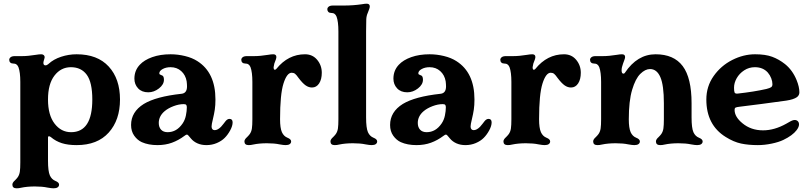

<svg xmlns="http://www.w3.org/2000/svg" viewBox="-20 -776 4380 1040"><path d="M47 224Q47 218 51 212Q55 206 61 201Q71 191 76 184Q85 171 87.5 153.5Q90 136 90 104V-332Q90 -385 80 -412Q76 -422 69 -427Q62 -432 50 -432Q41 -432 35.5 -437.5Q30 -443 30 -452Q30 -460 37.5 -466Q45 -472 60 -472H98Q132 -472 174 -479Q192 -482 203 -482Q212 -482 217 -477.5Q222 -473 222 -466Q222 -463 220 -457Q215 -442 215 -436Q215 -422 226 -422Q234 -422 242 -429L243 -430Q270 -455 311 -468.5Q352 -482 395 -482Q508 -482 569 -415.5Q630 -349 630 -237Q630 -126 569 -58Q508 10 395 10Q348 10 315 -0.5Q282 -11 256 -33Q250 -38 245 -38Q240 -38 240 -30V94Q240 151 250 174Q260 196 280 204Q300 212 300 224Q300 233 292.5 238.5Q285 244 270 244Q259 244 237 240Q209 234 169 234Q127 234 94 241Q82 244 70 244Q47 244 47 224ZM365 -60Q480 -60 480 -237Q480 -330 450 -371Q420 -412 364 -412Q310 -412 275 -366.5Q240 -321 240 -237Q240 -153 275.5 -106.5Q311 -60 365 -60Z M748 -6Q724 -17 707 -41Q690 -65 690 -99Q690 -170 759 -213Q825 -253 963 -268Q993 -271 993 -308Q993 -320 991 -336Q985 -370 961.5 -391Q938 -412 904 -412Q879 -412 861 -402Q843 -392 843 -379Q843 -375 845.5 -373Q848 -371 854 -369Q862 -367 865 -361Q868 -355 868 -344Q868 -318 841 -297Q814 -276 783 -276Q748 -276 728 -297.5Q708 -319 708 -350Q708 -394 737 -425Q761 -451 804.5 -466.5Q848 -482 904 -482Q943 -482 982 -472.5Q1021 -463 1049 -445Q1147 -383 1147 -237Q1147 -206 1143.5 -182.5Q1140 -159 1133 -130Q1126 -102 1126 -91Q1126 -81 1130.5 -76Q1135 -71 1143 -71Q1159 -71 1177 -89Q1183 -95 1190 -104.5Q1197 -114 1202 -120Q1212 -132 1223 -132Q1240 -132 1240 -113Q1240 -94 1227 -70Q1214 -46 1197 -29Q1180 -12 1154 -1Q1128 10 1098 10Q1071 10 1049.5 0.5Q1028 -9 1014 -26Q1010 -30 1006 -35.5Q1002 -41 998.5 -44Q995 -47 992 -47Q988 -47 979 -40Q947 -16 911.5 -3Q876 10 833 10Q784 10 748 -6ZM888 -60Q937 -60 969 -107Q982 -126 987 -150.5Q992 -175 992 -195Q992 -204 988.5 -208Q985 -212 975 -212Q949 -212 920 -201Q891 -190 872 -174Q840 -147 840 -110Q840 -87 852.5 -73.5Q865 -60 888 -60Z M1304 -10Q1304 -16 1308 -22Q1312 -28 1318 -33Q1328 -43 1333 -50Q1342 -63 1344.5 -80.5Q1347 -98 1347 -130V-332Q1347 -385 1337 -412Q1333 -422 1326 -427Q1319 -432 1307 -432Q1298 -432 1292.5 -437.5Q1287 -443 1287 -452Q1287 -460 1294.5 -466Q1302 -472 1317 -472H1355Q1390 -472 1432 -479Q1449 -482 1460 -482Q1477 -482 1477 -467Q1477 -458 1466 -432Q1462 -416 1462 -412Q1462 -398 1469 -398Q1472 -398 1477 -403Q1541 -482 1632 -482Q1673 -482 1698 -452Q1723 -422 1723 -382Q1723 -346 1708.5 -324Q1694 -302 1670 -302Q1652 -302 1635.5 -313.5Q1619 -325 1597 -354Q1586 -370 1578.5 -376Q1571 -382 1560 -382Q1534 -382 1515.5 -323.5Q1497 -265 1497 -130Q1497 -83 1507 -60Q1517 -38 1537 -30Q1557 -22 1557 -10Q1557 -1 1549.5 4.5Q1542 10 1527 10Q1516 10 1494 6Q1466 0 1426 0Q1384 0 1351 7Q1339 10 1327 10Q1304 10 1304 -10Z M1770 -10Q1770 -16 1774 -22Q1778 -28 1784 -33Q1794 -43 1799 -50Q1808 -63 1810.5 -80.5Q1813 -98 1813 -130V-606Q1813 -659 1803 -686Q1799 -696 1792 -701Q1785 -706 1773 -706Q1764 -706 1758.5 -711.5Q1753 -717 1753 -726Q1753 -734 1760.5 -740Q1768 -746 1783 -746H1841Q1893 -746 1940 -753Q1957 -756 1966 -756Q1983 -756 1983 -741Q1983 -732 1972 -706Q1965 -691 1964 -671.5Q1963 -652 1963 -606V-140Q1963 -83 1973 -60Q1983 -38 2003 -30Q2023 -22 2023 -10Q2023 -1 2015.5 4.5Q2008 10 1993 10Q1982 10 1960 6Q1932 0 1892 0Q1850 0 1817 7Q1805 10 1793 10Q1770 10 1770 -10Z M2151 -6Q2127 -17 2110 -41Q2093 -65 2093 -99Q2093 -170 2162 -213Q2228 -253 2366 -268Q2396 -271 2396 -308Q2396 -320 2394 -336Q2388 -370 2364.5 -391Q2341 -412 2307 -412Q2282 -412 2264 -402Q2246 -392 2246 -379Q2246 -375 2248.5 -373Q2251 -371 2257 -369Q2265 -367 2268 -361Q2271 -355 2271 -344Q2271 -318 2244 -297Q2217 -276 2186 -276Q2151 -276 2131 -297.5Q2111 -319 2111 -350Q2111 -394 2140 -425Q2164 -451 2207.5 -466.5Q2251 -482 2307 -482Q2346 -482 2385 -472.5Q2424 -463 2452 -445Q2550 -383 2550 -237Q2550 -206 2546.5 -182.5Q2543 -159 2536 -130Q2529 -102 2529 -91Q2529 -81 2533.5 -76Q2538 -71 2546 -71Q2562 -71 2580 -89Q2586 -95 2593 -104.5Q2600 -114 2605 -120Q2615 -132 2626 -132Q2643 -132 2643 -113Q2643 -94 2630 -70Q2617 -46 2600 -29Q2583 -12 2557 -1Q2531 10 2501 10Q2474 10 2452.5 0.5Q2431 -9 2417 -26Q2413 -30 2409 -35.5Q2405 -41 2401.5 -44Q2398 -47 2395 -47Q2391 -47 2382 -40Q2350 -16 2314.5 -3Q2279 10 2236 10Q2187 10 2151 -6ZM2291 -60Q2340 -60 2372 -107Q2385 -126 2390 -150.5Q2395 -175 2395 -195Q2395 -204 2391.5 -208Q2388 -212 2378 -212Q2352 -212 2323 -201Q2294 -190 2275 -174Q2243 -147 2243 -110Q2243 -87 2255.5 -73.5Q2268 -60 2291 -60Z M2707 -10Q2707 -16 2711 -22Q2715 -28 2721 -33Q2731 -43 2736 -50Q2745 -63 2747.5 -80.5Q2750 -98 2750 -130V-332Q2750 -385 2740 -412Q2736 -422 2729 -427Q2722 -432 2710 -432Q2701 -432 2695.5 -437.5Q2690 -443 2690 -452Q2690 -460 2697.5 -466Q2705 -472 2720 -472H2758Q2793 -472 2835 -479Q2852 -482 2863 -482Q2880 -482 2880 -467Q2880 -458 2869 -432Q2865 -416 2865 -412Q2865 -398 2872 -398Q2875 -398 2880 -403Q2944 -482 3035 -482Q3076 -482 3101 -452Q3126 -422 3126 -382Q3126 -346 3111.5 -324Q3097 -302 3073 -302Q3055 -302 3038.5 -313.5Q3022 -325 3000 -354Q2989 -370 2981.5 -376Q2974 -382 2963 -382Q2937 -382 2918.5 -323.5Q2900 -265 2900 -130Q2900 -83 2910 -60Q2920 -38 2940 -30Q2960 -22 2960 -10Q2960 -1 2952.5 4.5Q2945 10 2930 10Q2919 10 2897 6Q2869 0 2829 0Q2787 0 2754 7Q2742 10 2730 10Q2707 10 2707 -10Z M3193 -10Q3193 -16 3197 -22Q3201 -28 3207 -33Q3217 -43 3222 -50Q3231 -63 3233.5 -80.5Q3236 -98 3236 -130V-332Q3236 -385 3226 -412Q3222 -422 3215 -427Q3208 -432 3196 -432Q3187 -432 3181.5 -437.5Q3176 -443 3176 -452Q3176 -460 3183.5 -466Q3191 -472 3206 -472H3244Q3279 -472 3321 -479Q3338 -482 3349 -482Q3366 -482 3366 -467Q3366 -461 3361.5 -449.5Q3357 -438 3355 -432Q3347 -411 3347 -395Q3347 -377 3357 -377Q3362 -377 3365 -382Q3432 -482 3531 -482Q3630 -482 3678 -418Q3726 -354 3726 -217V-140Q3726 -83 3736 -60Q3746 -38 3766 -30Q3786 -22 3786 -10Q3786 -1 3778.5 4.5Q3771 10 3756 10Q3745 10 3723 6Q3695 0 3655 0Q3613 0 3580 7Q3568 10 3556 10Q3533 10 3533 -10Q3533 -16 3537 -22Q3541 -28 3547 -33Q3557 -43 3562 -50Q3571 -63 3573.5 -80.5Q3576 -98 3576 -130V-217Q3576 -314 3557 -358Q3538 -402 3501 -402Q3475 -402 3448.5 -376Q3422 -350 3404 -289.5Q3386 -229 3386 -130Q3386 -83 3396 -60Q3406 -38 3426 -30Q3446 -22 3446 -10Q3446 -1 3438.5 4.5Q3431 10 3416 10Q3405 10 3383 6Q3355 0 3315 0Q3273 0 3240 7Q3228 10 3216 10Q3193 10 3193 -10Z M3911 -34Q3806 -99 3806 -237Q3806 -308 3845.5 -364Q3885 -420 3946 -451Q4007 -482 4070 -482Q4126 -482 4162.5 -468.5Q4199 -455 4232 -429Q4273 -396 4295 -342Q4310 -305 4310 -276Q4310 -260 4297 -250Q4279 -237 4239 -231Q4219 -228 4106 -213L3987 -198Q3969 -196 3964 -193Q3959 -190 3959 -181Q3959 -143 4002 -108Q4048 -70 4113 -70Q4175 -70 4239 -106Q4243 -108 4254 -114.5Q4265 -121 4272 -123.5Q4279 -126 4285 -126Q4295 -126 4301.5 -119.5Q4308 -113 4308 -102Q4308 -88 4295 -71Q4273 -42 4223 -18Q4198 -6 4159.5 2Q4121 10 4085 10Q4034 10 3994 1.5Q3954 -7 3911 -34ZM3975 -269Q4065 -279 4131 -294Q4151 -299 4157.5 -304Q4164 -309 4164 -320Q4164 -335 4157.5 -352Q4151 -369 4139 -383Q4113 -412 4069 -412Q4037 -412 4011 -395Q3985 -378 3970.5 -352.5Q3956 -327 3956 -301Q3956 -282 3959 -275Q3962 -268 3975 -269Z"/></svg>

Font: Raigarh
Style: Bold
Weight: 700
Designer: jaikishan Patel
Foundry: MagicType
Version: Version 1.000